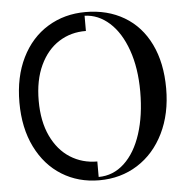

<svg xmlns="http://www.w3.org/2000/svg" viewBox="-53 -791 826 853"><g transform="rotate(-5 360.0 -364.0)"><path d="M118 -364Q118 -272 149 -206.5Q180 -141 233.5 -107Q287 -73 354 -73V-4Q419 -4 468.5 -50Q518 -96 544.5 -178Q571 -260 571 -366Q571 -471 542.5 -551.5Q514 -632 464.5 -676.5Q415 -721 354 -723V-655Q287 -656 233.5 -622Q180 -588 149 -522Q118 -456 118 -364ZM359 -739Q457 -739 531.5 -695Q606 -651 646.5 -567.5Q687 -484 687 -370Q687 -257 644.5 -170.5Q602 -84 527 -36.5Q452 11 356 11Q263 11 189.5 -34.5Q116 -80 74 -165Q32 -250 32 -364Q32 -478 74 -563Q116 -648 190.5 -693.5Q265 -739 359 -739Z"/></g></svg>

Font: Hjärnsläpp Display
Style: Regular
Weight: 400
Designer: Baptiste Guesnon
Foundry: Bloom Type
Version: Version 1.000